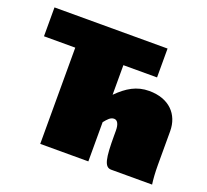

<svg xmlns="http://www.w3.org/2000/svg" viewBox="-96 -635 807 750"><g transform="rotate(20 307.5 -260.0)"><path d="M340 0V-163C353 -179 363 -191 378 -191C392 -191 400 -176 400 -150V-130C400 -35 406 0 435 0H605C602 -20 600 -49 600 -80V-220C600 -290 553 -340 470 -340C418 -340 380 -317 340 -277V-400H480V-520H10V-400H140V0Z"/></g></svg>

Font: MikodacsPCS
Style: Regular
Weight: 900
Designer: gluk (gluksza@wp.pl)
Foundry: gluk (gluksza@wp.pl)
Version: Version 0.27